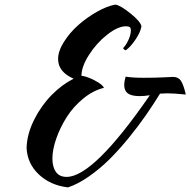

<svg xmlns="http://www.w3.org/2000/svg" viewBox="-20 -752 832 839"><path d="M590.8 -332Q555.2 -332 539.1 -343.5Q522.9 -355 522.9 -379.9Q522.9 -395.5 528.8 -417Q560.1 -412.1 607.9 -412.1Q659.2 -412.1 697.3 -414.1Q735.4 -416 735.8 -416Q758.8 -416 770.3 -399.4Q781.7 -382.8 792 -338.9Q738.3 -344.2 711.9 -344.2Q704.6 -344.2 693.8 -343.5Q683.1 -342.8 679.2 -342.8Q649.4 -294.4 616.5 -247.1Q583.5 -199.7 541.3 -147.9Q499 -96.2 457.3 -54.9Q415.5 -13.7 367.9 19.5Q320.3 52.7 276.9 66.9Q199.7 57.6 149.7 10.3Q99.6 -37.1 96.2 -105Q97.7 -165.5 128.7 -227.8Q159.7 -290 205.3 -336.4Q251 -382.8 301.8 -408.2Q233.9 -437.5 233.9 -494.1Q233.9 -528.8 259.5 -569.3Q285.2 -609.9 322.8 -643.1Q360.4 -676.3 404.3 -700.9Q448.2 -725.6 483.9 -731.9Q505.9 -729 549.8 -693.6Q593.8 -658.2 598.1 -637.2Q594.7 -613.3 573.2 -580.8Q551.8 -548.3 529.8 -532.2Q520 -535.2 518.1 -542Q530.8 -554.7 541.3 -577.6Q551.8 -600.6 551.8 -619.1Q551.8 -629.9 546.9 -633.5Q542 -637.2 530.8 -637.2Q495.1 -637.2 448.5 -600.6Q401.9 -564 368.9 -512.2Q335.9 -460.4 335.9 -420.9Q359.4 -418.5 393.8 -400.6Q428.2 -382.8 434.1 -368.2Q387.2 -356.9 344 -321.5Q300.8 -286.1 272 -241Q243.2 -195.8 226.1 -147.2Q209 -98.6 209 -59.1Q209 -22.5 224.4 -0.7Q239.7 21 271 21Q388.7 21 634.8 -335.9Q610.4 -332 590.8 -332Z"/></svg>

Font: Kaushan Script
Style: Regular
Weight: 400
Designer: Pablo Impallari
Foundry: Pablo Impallari
Version: Version 1.002